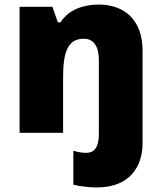

<svg xmlns="http://www.w3.org/2000/svg" viewBox="-20 -583 710 843"><path d="M405 240C553 240 606 145 606 45V-360C606 -502 520 -563 413 -563C347 -563 281 -541 246 -485H234L210 -553H66V0H257V-242C257 -352 276 -413 348 -413C390 -413 414 -381 414 -320V5C414 72 388 88 359 88C338 88 324 85 302 79V228C328 235 375 240 405 240Z"/></svg>

Font: Noto Sans Gujarati Black
Style: Regular
Weight: 900
Designer: Jelle Bosma - Monotype Design Team, Universal Thirst
Foundry: Monotype Imaging Inc.
Version: Version 2.106